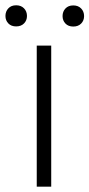

<svg xmlns="http://www.w3.org/2000/svg" viewBox="-60 -699 334 719"><path d="M131.8 0H77.6V-528.3H131.8ZM174.3 -638.7Q174.3 -655.8 185.1 -667.2Q195.8 -678.7 214.4 -678.7Q232.9 -678.7 243.9 -667.2Q254.9 -655.8 254.9 -638.7Q254.9 -622.1 243.9 -610.8Q232.9 -599.6 214.4 -599.6Q195.8 -599.6 185.1 -610.8Q174.3 -622.1 174.3 -638.7ZM-39.6 -639.2Q-39.6 -656.2 -28.8 -667.7Q-18.1 -679.2 0.5 -679.2Q19 -679.2 30 -667.7Q41 -656.2 41 -639.2Q41 -622.6 30 -611.3Q19 -600.1 0.5 -600.1Q-18.1 -600.1 -28.8 -611.3Q-39.6 -622.6 -39.6 -639.2Z"/></svg>

Font: MAUL Condensed Light
Style: Light
Weight: 300
Designer: MAUL
Version: Version 2.137; 2017; ttfautohint (v1.8.3)